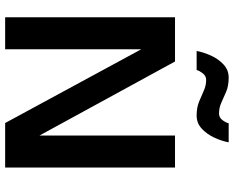

<svg xmlns="http://www.w3.org/2000/svg" viewBox="-101 -807 908 746"><g transform="rotate(90 353.0 -434.0)"><path d="M163 -544.5 171.5 -543V0H47V-660H219L515 -118L506.5 -116V-660H631V0H458ZM178 -744Q183 -771 196 -799.8Q209 -828.5 230.5 -848.5Q252 -868.5 281.5 -868.5Q313 -868.5 335.8 -859Q358.5 -849.5 378.5 -840.2Q398.5 -831 421 -831Q436.5 -831 446.2 -843.8Q456 -856.5 459 -868.5H533Q528 -841.5 514.8 -812.8Q501.5 -784 480 -764Q458.5 -744 429 -744Q398 -744 375 -753.5Q352 -763 332 -772Q312 -781 290.5 -781Q275.5 -781 265.5 -768.5Q255.5 -756 252 -744Z"/></g></svg>

Font: League Spartan Thin SemiBold
Style: Regular
Weight: 600
Version: Version 2.002